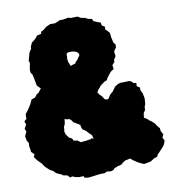

<svg xmlns="http://www.w3.org/2000/svg" viewBox="-86 -797 845 936"><g transform="rotate(-10 336.5 -328.5)"><path d="M278 64 258 62 254 53 232 54 215 51 200 45 188 48 177 36 156 32 149 26 134 20 123 14 114 4 98 -5 91 -11 76 -25 64 -43 44 -63 31 -81 37 -93 22 -108 21 -121 18 -136 19 -153 11 -165 7 -188 17 -209 11 -224 22 -244 16 -260 28 -270V-286L29 -294L42 -311L52 -326L60 -339L69 -359L87 -365L98 -379L108 -385L123 -404L106 -421L102 -442L98 -463L95 -477L87 -489L86 -504L92 -536L88 -547L99 -586L110 -603V-612L119 -632L129 -639L142 -651L149 -661L170 -666L173 -676L186 -683L200 -695L222 -705H247L254 -708L272 -716H289L315 -721L325 -717L360 -718L375 -709L393 -706L412 -697L427 -695L432 -683L456 -673L467 -669L468 -656L483 -646L482 -633L498 -617L502 -610L504 -590L510 -563L519 -552L518 -537L506 -520L509 -496L498 -478L499 -470L486 -455L489 -436L473 -425L467 -418L451 -397L447 -388L433 -382L413 -367L405 -357L397 -348L391 -337L400 -324L407 -318L414 -308L421 -298L432 -295L439 -297L447 -310L452 -317L466 -329L481 -350L497 -360L510 -364H529L553 -365L565 -360L573 -351L586 -350L585 -334L600 -324L599 -313L608 -294L613 -269L611 -240L606 -229L605 -212L596 -199L593 -176L606 -169L619 -157L627 -152L641 -139L651 -124L661 -112L662 -99L672 -80L665 -65L673 -50L669 -37L663 -25L642 -2L629 11L624 22L607 28L588 40L555 46L543 41L525 32L504 18L492 8L468 13L452 23L447 29L425 35L408 42L404 48L390 53L369 51L357 57H335L326 58L296 62ZM287 -486 293 -490 304 -493 311 -496 313 -503 318 -506 325 -514 328 -520 335 -528 336 -537 333 -542 326 -549 315 -553 307 -554 301 -555 285 -554 278 -551 275 -543 276 -533 274 -522 276 -517V-508L280 -502L281 -496ZM270 -112 286 -114 299 -115 308 -117 318 -118 324 -122 334 -118 329 -136 322 -143 312 -153 305 -161 295 -168 288 -173 284 -183 282 -194 274 -201 264 -206 259 -210 251 -213 245 -223 236 -232 231 -233 219 -234 211 -238 210 -228 208 -214 201 -198V-188L199 -178L203 -163L211 -152L217 -144L231 -137L236 -126L247 -124L255 -123Z"/></g></svg>

Font: Winky Rough ExtraBold
Style: Regular
Weight: 800
Designer: Simon Atzbach
Foundry: typofactur
Version: Version 1.206; ttfautohint (v1.8.4.7-5d5b)